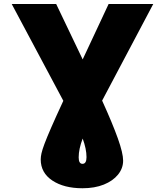

<svg xmlns="http://www.w3.org/2000/svg" viewBox="-20 -748 846 983"><path d="M40 -727.5H267.6L403.3 -443.8L536.1 -727.5H764.6L502.9 -232.9Q556.2 -115.7 583.3 -39.6Q610.4 36.6 610.4 74.2Q610.4 113.8 584.2 146Q558.1 178.2 511.5 197Q464.8 215.8 402.3 215.8Q307.6 215.8 248 176.3Q188.5 136.7 188.5 68.4Q188.5 54.7 192.4 36.9Q196.3 19 208 -12.2Q219.7 -43.5 242.7 -96.2Q265.6 -148.9 304.2 -231.9ZM403.3 -38.6Q382.8 15.1 382.8 57.6Q382.8 90.8 402.3 90.8Q422.9 90.8 422.9 56.6Q422.9 14.6 403.3 -38.6Z"/></svg>

Font: Inter Display Black
Style: Regular
Weight: 900
Designer: Rasmus Andersson
Foundry: rsms
Version: Version 4.000;git-a52131595